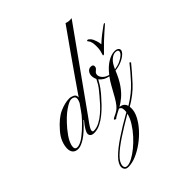

<svg xmlns="http://www.w3.org/2000/svg" viewBox="-305 -961 1527 1527"><g transform="rotate(-45 458.5 -197.5)"><path d="M62.5 1Q31.7 1 16.1 -16.1Q0.5 -33.2 0.5 -63Q0.5 -95.7 14.9 -132.8Q29.3 -169.9 61.5 -206.5Q127.4 -283.2 186.5 -308.8Q245.6 -334.5 293.5 -334.5Q313.5 -334.5 333.3 -324.5Q353 -314.5 353 -294.4Q353 -292.5 352.8 -290.5Q352.5 -288.6 352.5 -286.1Q391.6 -342.8 444.8 -419.7Q498 -496.6 562.3 -587.9Q626.5 -679.2 697.3 -778.8Q704.1 -775.9 714.8 -773.4Q725.6 -771 738.3 -771Q747.1 -771 759.3 -772.5L295.4 -122.1Q267.1 -84.5 252.7 -62Q238.3 -39.6 238.3 -26.9Q238.3 -13.7 250.5 -13.7Q282.7 -13.7 315.4 -30.5Q348.1 -47.4 377.9 -73Q407.7 -98.6 432.4 -125.5Q457 -152.3 473.6 -172.6Q490.2 -192.9 495.6 -198.2L506.3 -189.9Q500 -183.6 482.2 -162.6Q464.4 -141.6 437.7 -114Q411.1 -86.4 379.2 -60.1Q347.2 -33.7 312.3 -16.4Q277.3 1 242.7 1Q218.8 1 208.5 -8.3Q198.2 -17.6 198.2 -32.2Q198.7 -61.5 256.8 -130.9L252.9 -132.8Q186.5 -59.1 139.4 -29.1Q92.3 1 62.5 1ZM65.9 -13.7Q85.4 -13.7 113.8 -28.8Q142.1 -43.9 187 -84.5Q206.1 -102.5 227.1 -123.5Q248 -144.5 270.5 -171.4Q277.3 -179.7 291.7 -200Q306.2 -220.2 327.1 -250.5Q338.4 -273.9 338.4 -290Q338.4 -305.2 326.7 -312.3Q314.9 -319.3 301.3 -319.3Q277.3 -319.3 226.3 -284.4Q175.3 -249.5 111.3 -173.8Q74.7 -129.4 58.1 -95.9Q41.5 -62.5 41.5 -39.1Q41.5 -13.7 65.9 -13.7ZM242.7 384.3Q220.2 384.3 210.2 372.3Q200.2 360.4 200.2 344.2Q200.2 310.1 242.2 266.8Q284.2 223.6 360.4 172.4Q436.5 121.1 538.6 64Q540 53.7 540 43.9Q540 22.9 532.5 13.2Q524.9 3.4 516.1 3.4H515.1Q500 11.2 486.3 18.1Q472.7 24.9 460 32.7Q448.7 39.1 446.8 42Q444.8 44.9 440.9 44.9Q438 44.9 432.6 41.7Q427.2 38.6 427.2 37.1Q427.2 34.7 431.6 30.5Q436 26.4 450.7 20Q472.2 10.3 488 -0.2Q503.9 -10.7 519.3 -29.3Q534.7 -47.9 554.2 -81.1Q573.7 -114.3 603 -168.5Q612.8 -186.5 623.3 -202.6Q633.8 -218.8 644.5 -232.9Q616.2 -238.3 596.4 -250.5Q576.7 -262.7 564.9 -278.8Q555.7 -262.2 542 -239.5Q528.3 -216.8 505.4 -189.9Q481 -161.6 470.2 -154.3Q459.5 -147 458.5 -147Q455.1 -147 455.1 -149.4Q455.1 -149.9 468.3 -165.8Q481.4 -181.6 495.1 -198.2Q523.4 -231.4 534.7 -251Q545.9 -270.5 556.6 -291.5Q545.9 -313 545.9 -337.4Q545.9 -358.4 558.8 -375.2Q571.8 -392.1 592.8 -392.1Q618.7 -392.1 618.7 -373Q618.7 -357.4 609.9 -349.6Q601.1 -341.8 592 -333.3Q583 -324.7 583 -307.6Q583 -289.6 600.8 -269.8Q618.7 -250 651.4 -241.7Q693.4 -295.4 736.1 -320.6Q778.8 -345.7 813 -345.7Q835.9 -345.7 846.9 -337.4Q857.9 -329.1 857.9 -317.4Q857.9 -301.8 838.4 -283.2Q818.8 -264.6 785.6 -250Q752.4 -235.4 711.4 -231Q682.6 -160.2 651.4 -116.2Q620.1 -72.3 589.1 -46.4Q558.1 -20.5 528.8 -3.9Q574.7 0.5 585 40.5Q672.4 -12.2 730.5 -75.7Q788.6 -139.2 835 -198.2L845.2 -189.9Q793.5 -126 733.6 -61.3Q673.8 3.4 587.4 53.2Q588.9 61 588.9 71.8Q588.9 109.9 566.7 152.8Q544.4 195.8 507.3 236.8Q470.2 277.8 424.6 311Q378.9 344.2 331.8 364.3Q284.7 384.3 242.7 384.3ZM715.3 -240.7Q750 -245.6 778.6 -258.5Q807.1 -271.5 824.2 -287.6Q841.3 -303.7 841.3 -317.9Q841.3 -335.4 812.5 -335.4Q790.5 -335.4 763.9 -313.7Q737.3 -292 715.3 -240.7ZM242.7 372.1Q265.1 372.1 298.6 354.5Q332 336.9 369.1 306.6Q406.2 276.4 440.7 238.3Q475.1 200.2 500.7 158.9Q526.4 117.7 535.6 78.6Q444.8 131.3 372.3 179Q299.8 226.6 257.3 268.3Q214.8 310.1 214.8 346.7Q214.8 356 220.9 364Q227.1 372.1 242.7 372.1ZM730.5 -384.8Q726.1 -384.8 726.1 -388.7Q726.1 -392.1 729.5 -400.9Q733.4 -410.6 737.3 -428.7Q741.2 -446.8 741.2 -475.6Q741.2 -523.4 725.6 -544.4Q722.2 -548.3 720.2 -550.5Q718.3 -552.7 718.3 -555.2Q718.3 -561 726.1 -561Q734.4 -561 747.8 -546.1Q761.2 -531.2 770.5 -501Q774.4 -490.7 776.4 -479.7Q778.3 -468.8 778.8 -458Q814.9 -491.2 843.3 -512.7Q871.6 -534.2 896.5 -552.2Q903.8 -557.6 907.7 -559.3Q911.6 -561 914.1 -561Q917 -561 917 -559.1Q917 -556.2 914.1 -552.7Q911.1 -549.3 896.5 -536.6Q888.7 -530.3 864.3 -508.8Q839.8 -487.3 810.8 -460Q781.7 -432.6 759.3 -408.7Q745.6 -393.6 740.2 -389.2Q734.9 -384.8 730.5 -384.8Z"/></g></svg>

Font: Pinyon Script
Style: Regular
Weight: 400
Designer: Nicole Fally, Eben Sorkin
Foundry: Sorkin Type Co.
Version: Version 1.008; ttfautohint (v1.8.4.7-5d5b)